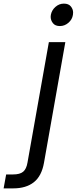

<svg xmlns="http://www.w3.org/2000/svg" viewBox="-93 -781 424 1061"><path d="M238 -637Q212 -637 199.5 -653Q187 -669 187 -688Q187 -693 188 -699Q193 -725 213.5 -743Q234 -761 260 -761Q286 -761 298.5 -745.5Q311 -730 311 -712Q311 -706 310 -699Q306 -673 285 -655Q264 -637 238 -637ZM150 119Q137 192 94 226Q51 260 -20 260H-73L-59 183H-21Q17 183 35 168Q53 153 59 117L177 -548H268Z"/></svg>

Font: Fz Poppins
Style: Italic
Weight: 400
Italic angle: -10°
Designer: Ninad Kale (Devanagari), Jonny Pinhorn (Latin)
Foundry: Indian Type Foundry
Version: Vit hóa bi Vntype.Com & FontZin.Com